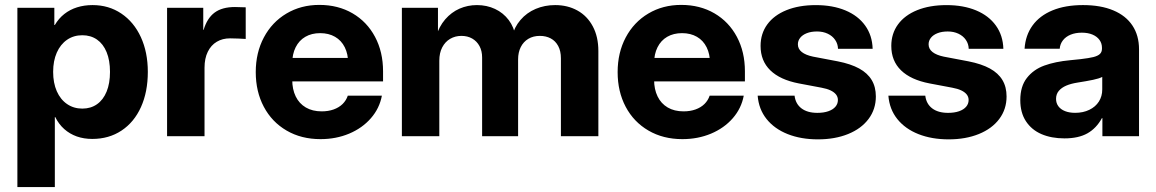

<svg xmlns="http://www.w3.org/2000/svg" viewBox="-20 -547 4644 771"><path d="M49.8 -515.6H198.2V-446.5H200.1Q215.6 -473 238.4 -490.9Q261.1 -508.7 289.6 -517.6Q318.2 -526.6 351.8 -526.6Q416.7 -526.6 467.2 -492.6Q517.7 -458.6 545.7 -397.8Q573.6 -336.9 573.6 -258.4Q573.6 -178 546.1 -117.1Q518.6 -56.2 467.9 -22.6Q417.3 10.9 350.6 10.9Q316.6 10.9 288.3 0.9Q260 -9.2 238 -28.7Q216 -48.2 201.8 -77H200.2V204.1H49.8ZM421.7 -258.4Q421.7 -304.6 408.1 -337.6Q394.5 -370.7 369.5 -388.1Q344.4 -405.5 310.6 -405.5Q275.9 -405.5 249.3 -387.3Q222.7 -369 208 -335.7Q193.4 -302.4 193.4 -258.4Q193.4 -214.1 208 -180.7Q222.7 -147.4 249.3 -129.2Q275.9 -110.9 310.6 -110.9Q344.6 -110.9 369.6 -128.5Q394.5 -146 408.1 -179.1Q421.7 -212.2 421.7 -258.4Z M650.9 -515.6H796.2V-427H797.6Q811.8 -474.3 841.9 -496.5Q872.1 -518.8 923.3 -518.8Q943.8 -518.8 966.7 -517.6V-390.6Q949.3 -391.4 936.7 -392.2Q924.1 -393 903.6 -393Q873.5 -393 850.5 -379.3Q827.4 -365.6 814.4 -339.1Q801.3 -312.5 801.3 -275.2V0H650.9Z M1007 -257.4Q1007 -335.4 1039.6 -396.7Q1072.2 -458.1 1130.4 -492.7Q1188.6 -527.3 1262.4 -527.3Q1337.6 -527.3 1395.7 -493.5Q1453.8 -459.6 1486 -399Q1518.2 -338.5 1518.2 -260.6V-220.1H1059.2V-314.3H1446.3L1378.1 -292.9Q1378.1 -329.7 1364.5 -357.1Q1350.8 -384.6 1325.4 -399.2Q1300.1 -413.9 1265.6 -413.9Q1231.3 -413.9 1206.1 -399.2Q1180.9 -384.6 1167.2 -357.1Q1153.5 -329.7 1153.5 -292.9V-227Q1153.5 -188.5 1167.4 -159.8Q1181.3 -131.1 1208.1 -115.4Q1234.8 -99.8 1271.8 -99.8Q1298.3 -99.8 1319.8 -107.5Q1341.3 -115.2 1355.8 -129.4Q1370.2 -143.7 1376.6 -162.8H1513.5Q1504 -111.9 1469.4 -72.3Q1434.9 -32.6 1382.2 -10.4Q1329.5 11.7 1267.1 11.7Q1189.9 11.7 1130.9 -22.7Q1071.8 -57.1 1039.4 -118.2Q1007 -179.3 1007 -257.4Z M1593.8 -515.6H1738.7V-398.4H1730.2Q1743.1 -440.6 1767.8 -469.3Q1792.6 -497.9 1825.3 -512.3Q1858.1 -526.6 1895.3 -526.6Q1934.7 -526.6 1967.8 -511.1Q2000.9 -495.6 2022.8 -466.6Q2044.6 -437.6 2050.6 -398.4H2035.5Q2044.9 -437.7 2070 -466.8Q2095 -496 2131.1 -511.3Q2167.2 -526.6 2209.4 -526.6Q2259.5 -526.6 2298.9 -504.7Q2338.3 -482.8 2360.5 -441.1Q2382.8 -399.4 2382.8 -342V0H2232.4V-312.7Q2232.4 -342 2221.5 -362.3Q2210.6 -382.6 2191.5 -392.8Q2172.4 -402.9 2147.9 -402.9Q2121.3 -402.9 2101.6 -391.1Q2081.9 -379.3 2071.2 -358Q2060.5 -336.6 2060.5 -308.8V0H1916V-316.2Q1916 -342.4 1905.5 -361.9Q1895 -381.4 1876.2 -392.2Q1857.4 -402.9 1832.9 -402.9Q1807.9 -402.9 1787.7 -391.1Q1767.5 -379.3 1755.8 -356.8Q1744.1 -334.4 1744.1 -303.3V0H1593.8Z M2460.2 -257.4Q2460.2 -335.4 2492.7 -396.7Q2525.3 -458.1 2583.5 -492.7Q2641.7 -527.3 2715.5 -527.3Q2790.7 -527.3 2848.8 -493.5Q2906.9 -459.6 2939.1 -399Q2971.3 -338.5 2971.3 -260.6V-220.1H2512.3V-314.3H2899.4L2831.2 -292.9Q2831.2 -329.7 2817.6 -357.1Q2803.9 -384.6 2778.6 -399.2Q2753.2 -413.9 2718.8 -413.9Q2684.5 -413.9 2659.2 -399.2Q2634 -384.6 2620.3 -357.1Q2606.6 -329.7 2606.6 -292.9V-227Q2606.6 -188.5 2620.6 -159.8Q2634.5 -131.1 2661.2 -115.4Q2687.9 -99.8 2724.9 -99.8Q2751.5 -99.8 2772.9 -107.5Q2794.4 -115.2 2808.9 -129.4Q2823.3 -143.7 2829.7 -162.8H2966.6Q2957.1 -111.9 2922.6 -72.3Q2888 -32.6 2835.3 -10.4Q2782.6 11.7 2720.2 11.7Q2643.1 11.7 2584 -22.7Q2524.9 -57.1 2492.5 -118.2Q2460.2 -179.3 2460.2 -257.4Z M3022.5 -162.8H3170.7Q3174.5 -130.2 3198.2 -112Q3222 -93.8 3262.1 -93.8Q3287.6 -93.8 3306.2 -100.3Q3324.9 -106.8 3334.8 -118.5Q3344.7 -130.1 3344.7 -145.4Q3344.7 -158 3337.1 -167.6Q3329.5 -177.2 3314.9 -184.1Q3300.4 -190.9 3279.1 -194.8L3187.9 -212Q3112.4 -226.5 3073.3 -264.6Q3034.2 -302.6 3034.2 -362.6Q3034.2 -411.9 3061.1 -448.9Q3088 -485.8 3138.2 -506.2Q3188.5 -526.5 3256.1 -526.5Q3323.8 -526.5 3374.9 -505.2Q3425.9 -483.9 3454.3 -444.2Q3482.7 -404.6 3484.2 -351.1H3345.1Q3344.6 -370.8 3333.7 -386.7Q3322.9 -402.6 3303.9 -411.6Q3285 -420.6 3260.7 -420.6Q3237.3 -420.6 3219.9 -413.8Q3202.5 -406.9 3193.3 -395.3Q3184 -383.7 3184 -369Q3184 -350.4 3199.8 -338Q3215.5 -325.7 3244.7 -319.6L3344.1 -300.7Q3396.4 -290.4 3430.2 -271.9Q3464 -253.3 3480.5 -225.5Q3497.1 -197.7 3497.1 -159.7Q3497.1 -108.4 3467.8 -69.3Q3438.5 -30.2 3385.7 -8.8Q3333 12.6 3264.6 12.6Q3196.6 12.6 3143.3 -8.4Q3090 -29.5 3058.4 -68.9Q3026.8 -108.4 3022.5 -162.8Z M3547.4 -162.8H3695.6Q3699.4 -130.2 3723.1 -112Q3746.9 -93.8 3787 -93.8Q3812.5 -93.8 3831.2 -100.3Q3849.8 -106.8 3859.7 -118.5Q3869.6 -130.1 3869.6 -145.4Q3869.6 -158 3862 -167.6Q3854.4 -177.2 3839.8 -184.1Q3825.3 -190.9 3804 -194.8L3712.8 -212Q3637.3 -226.5 3598.2 -264.6Q3559.1 -302.6 3559.1 -362.6Q3559.1 -411.9 3586 -448.9Q3612.9 -485.8 3663.1 -506.2Q3713.4 -526.5 3781 -526.5Q3848.7 -526.5 3899.8 -505.2Q3950.8 -483.9 3979.2 -444.2Q4007.6 -404.6 4009.1 -351.1H3870Q3869.5 -370.8 3858.6 -386.7Q3847.8 -402.6 3828.8 -411.6Q3809.9 -420.6 3785.6 -420.6Q3762.2 -420.6 3744.8 -413.8Q3727.4 -406.9 3718.2 -395.3Q3708.9 -383.7 3708.9 -369Q3708.9 -350.4 3724.7 -338Q3740.4 -325.7 3769.6 -319.6L3869 -300.7Q3921.3 -290.4 3955.1 -271.9Q3988.9 -253.3 4005.4 -225.5Q4022 -197.7 4022 -159.7Q4022 -108.4 3992.7 -69.3Q3963.4 -30.2 3910.6 -8.8Q3857.9 12.6 3789.6 12.6Q3721.5 12.6 3668.2 -8.4Q3614.9 -29.5 3583.3 -68.9Q3551.7 -108.4 3547.4 -162.8Z M4077.1 -144.9Q4077.1 -200.1 4103.5 -233.9Q4129.9 -267.8 4173.5 -283.7Q4217.1 -299.6 4278.1 -305.3Q4302.2 -307.6 4319.3 -309.5Q4353.2 -313.5 4370.8 -317.9Q4388.4 -322.4 4396.7 -330.2Q4405.1 -338 4405.1 -351.8V-354.9Q4405.1 -372.9 4395.2 -386.6Q4385.4 -400.3 4367.1 -408.1Q4348.8 -415.8 4324.2 -415.8Q4298.7 -415.8 4279.2 -407.8Q4259.8 -399.8 4248.4 -385.2Q4237 -370.6 4235.4 -351.4H4094.3Q4097.8 -405.3 4126.3 -444.7Q4154.9 -484.1 4206.3 -505.3Q4257.7 -526.6 4328.9 -526.6Q4400.2 -526.6 4450.7 -505.3Q4501.2 -484.1 4527.5 -444.3Q4553.9 -404.5 4553.9 -349V0H4406.8V-72.7H4404.9Q4382.9 -32.1 4346.9 -11.7Q4310.9 8.7 4254.5 8.7Q4202 8.7 4162 -8.5Q4122.1 -25.8 4099.6 -60.4Q4077.1 -94.9 4077.1 -144.9ZM4406.2 -187.7V-238.1Q4394.1 -231.7 4369.5 -226.5Q4344.8 -221.3 4305.9 -215.2Q4280.6 -211.2 4261.7 -203.2Q4242.8 -195.1 4231.7 -182Q4220.7 -168.8 4220.7 -150Q4220.7 -132.8 4230.1 -120.2Q4239.6 -107.5 4256.9 -100.7Q4274.2 -93.9 4297.3 -93.9Q4329.5 -93.9 4354.3 -106Q4379.2 -118 4392.7 -139.2Q4406.2 -160.4 4406.2 -187.7Z"/></svg>

Font: Intratopia Thin
Style: Regular
Weight: 100
Designer: Rasmus Andersson
Foundry: rsms
Version: Version 3.000;Glyphs 3.2.3 (3260)